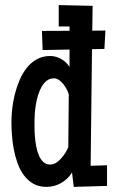

<svg xmlns="http://www.w3.org/2000/svg" viewBox="-20 -730 446 755"><path d="M394.5 -609.9 390.6 -537.6 341.8 -536.6 336.4 -78.1 400.9 -80.1V1L270 4.9L263.2 -51.8Q247.1 -25.4 220.2 -10.3Q193.4 4.9 162.6 4.9Q132.3 4.9 110.6 -7.8Q88.9 -20.5 73.5 -41.5Q58.1 -62.5 48.6 -89.4Q39.1 -116.2 33.9 -144.5Q28.8 -172.9 26.9 -200.2Q24.9 -227.5 24.9 -250Q24.9 -272.5 27.8 -300.5Q30.8 -328.6 37.8 -357.4Q44.9 -386.2 56.4 -413.6Q67.9 -440.9 84.7 -462.4Q101.6 -483.9 124.5 -496.8Q147.5 -509.8 177.2 -509.8Q200.2 -509.8 220.9 -497.8Q241.7 -485.8 253.4 -466.8V-535.2L147.5 -533.2L145 -608.4L253.4 -608.9V-626H210.9V-710L344.2 -707L342.8 -609.4ZM250.5 -359.4Q247.6 -368.2 242.2 -378.9Q236.8 -389.6 229.2 -399.2Q221.7 -408.7 212.2 -415.3Q202.6 -421.9 191.9 -421.9Q175.8 -421.9 163.8 -412.6Q151.9 -403.3 143.6 -388.7Q135.3 -374 129.6 -355.7Q124 -337.4 121.1 -319.1Q118.2 -300.8 116.9 -284.4Q115.7 -268.1 115.7 -256.8Q115.7 -246.6 115.7 -230Q115.7 -213.4 117.2 -194.1Q118.7 -174.8 122.3 -155Q126 -135.3 132.8 -119.1Q139.6 -103 150.4 -93Q161.1 -83 177.2 -83Q189.5 -83 200.7 -90.1Q211.9 -97.2 221.2 -107.7Q230.5 -118.2 237.5 -129.9Q244.6 -141.6 248.5 -151.4Z"/></svg>

Font: Maiden Orange
Style: Regular
Weight: 400
Designer: Astigmatic (AOETI)
Foundry: Astigmatic (AOETI)
Version: Version 1.001